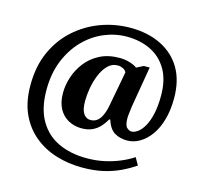

<svg xmlns="http://www.w3.org/2000/svg" viewBox="-120 -843 1160 1114"><g transform="rotate(15 460.5 -286.0)"><path d="M466 142Q384 142 309.5 119Q235 96 177.5 48.5Q120 1 87 -71Q54 -143 54 -243Q54 -356 93 -443Q132 -530 199.5 -590.5Q267 -651 352.5 -682.5Q438 -714 530 -714Q635 -714 714 -675Q793 -636 836 -563Q879 -490 879 -384Q879 -312 862.5 -254.5Q846 -197 817.5 -158Q789 -119 753 -98Q717 -77 678 -77Q634 -77 602 -96.5Q570 -116 553 -169H547Q533 -143 513.5 -122Q494 -101 467.5 -89Q441 -77 404 -77Q361 -77 325 -96.5Q289 -116 268.5 -154Q248 -192 248 -248Q248 -295 264 -344Q280 -393 312.5 -435Q345 -477 395.5 -503Q446 -529 514 -529Q547 -529 577 -519.5Q607 -510 619 -499L661 -520H696L654 -272Q653 -261 651 -247Q649 -233 648 -221.5Q647 -210 647 -204Q647 -160 661.5 -147Q676 -134 689 -134Q707 -134 727.5 -149Q748 -164 765 -195Q782 -226 792 -272Q802 -318 802 -379Q802 -473 766 -535Q730 -597 667 -628Q604 -659 523 -659Q453 -659 386.5 -631Q320 -603 267 -548.5Q214 -494 182.5 -416.5Q151 -339 151 -240Q151 -129 193 -57Q235 15 308.5 49Q382 83 477 83Q536 83 586.5 71.5Q637 60 679 42Q721 24 752 3L777 47Q739 73 694 94.5Q649 116 593.5 129Q538 142 466 142ZM442 -137Q462 -137 476.5 -146Q491 -155 501 -171Q511 -187 517.5 -206.5Q524 -226 528 -248L567 -456Q561 -470 545.5 -477Q530 -484 515 -484Q480 -484 455 -458.5Q430 -433 414 -393.5Q398 -354 391 -312Q384 -270 384 -236Q384 -184 400 -160.5Q416 -137 442 -137Z"/></g></svg>

Font: Noto Rashi Hebrew ExtraBold
Style: Regular
Weight: 800
Version: Version 1.006